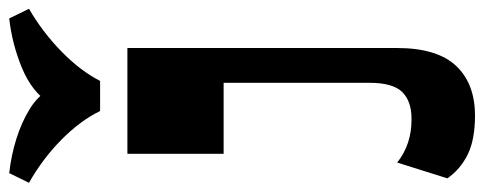

<svg xmlns="http://www.w3.org/2000/svg" viewBox="-380 -513 1064 422"><g transform="rotate(-90 152.0 -302.0)"><path d="M109 210Q56 210 23.5 194Q-9 178 -29 149.3L5.7 39Q46 71 101.7 70.5Q140.7 70.5 160.9 49.9Q181 29.3 181 -22V-342.5H25V-554H257.5V38Q257.5 126.5 218.4 168.3Q179.2 210 109 210ZM322.5 -813.7 343.7 -770.3Q291.7 -740 249.2 -698.3Q206.7 -656.5 185.2 -614H119Q98 -657.3 56.1 -698.8Q14.2 -740.3 -38.8 -770.3L-17.5 -813.7Q21.2 -809.5 57.9 -798Q94.5 -786.5 123.4 -768.7Q152.2 -751 166 -725.7H136.7Q161.2 -764 214.1 -785.9Q267 -807.7 322.5 -813.7Z"/></g></svg>

Font: Savate ExtraLight
Style: Regular
Weight: 200
Designer: Max Esnée
Foundry: Plomb Type
Version: Version 2.000